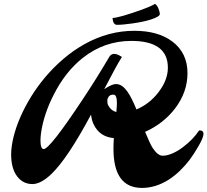

<svg xmlns="http://www.w3.org/2000/svg" viewBox="-20 -924 1053 975"><path d="M36.6 0ZM36.6 -140.1Q36.6 -177.7 48.3 -226.8Q60.1 -275.9 82.8 -328.1Q105.5 -380.4 137.9 -433.1Q170.4 -485.8 211.9 -534.7Q253.4 -583.5 303.2 -626Q353 -668.5 409.7 -700.2Q531.2 -767.6 662.1 -767.6Q783.2 -767.6 855.5 -712.9Q932.1 -654.8 932.1 -552.7Q932.1 -455.6 868.2 -372.1Q809.1 -295.9 716.8 -254.4Q742.7 -191.9 755.4 -172.4Q781.2 -133.3 805.4 -133.3Q829.6 -133.3 856.9 -145.5Q884.3 -157.7 909.2 -176.8Q960.4 -215.3 991.2 -261.7Q1013.2 -263.2 1013.2 -243.7Q1013.2 -225.6 988.3 -182.4Q963.4 -139.2 941.7 -110.8Q919.9 -82.5 893.6 -56.9Q867.2 -31.2 836.9 -11.7Q770.5 30.3 701.2 30.3Q556.2 30.3 556.2 -168Q556.2 -195.3 558.1 -222.7Q486.3 -229 456.1 -291.5Q445.3 -313 442.4 -342.3Q324.2 -121.1 242.7 -42Q188.5 10.7 144.5 10.7Q96.2 10.7 66.4 -29.3Q36.6 -69.3 36.6 -140.1ZM185.5 -210.9Q185.5 -167 202.1 -167Q232.9 -167 402.3 -422.9Q472.2 -528.3 534.7 -634.8Q550.3 -661.6 586.9 -642.1Q595.2 -637.7 599.1 -634.8Q571.8 -592.3 509.3 -471.2Q548.8 -497.1 567.6 -497.1Q586.4 -497.1 600.3 -486.8Q614.3 -476.6 627 -459Q648.4 -428.7 672.9 -368.2Q739.3 -396 785.2 -456.1Q832.5 -518.1 832.5 -580.1Q832.5 -716.3 647 -716.3Q509.8 -716.3 400.9 -630.4Q311.5 -560.1 252 -441.4Q203.1 -345.7 189 -252.9Q185.5 -229 185.5 -210.9ZM573.7 -401.4Q573.7 -443.4 556.2 -443.4Q538.6 -443.4 531.7 -432.9Q524.9 -422.4 524.9 -415.3Q524.9 -408.2 525.9 -399.4Q526.9 -390.6 538.1 -376Q549.3 -361.3 570.8 -355Q573.7 -384.3 573.7 -401.4ZM574.2 -797.9Q554.2 -797.9 551.3 -832.5Q587.4 -834.5 700.7 -875Q745.1 -891.1 767.1 -904.3Q780.8 -897 789.1 -867.2Q791.5 -859.4 791.5 -852.5Q791.5 -845.7 779.1 -838.6Q766.6 -831.5 747.1 -825.2Q727.5 -818.8 703.1 -813.7Q678.7 -808.6 654.3 -805.2Q602.5 -797.9 574.2 -797.9Z"/></svg>

Font: Molle
Style: Regular
Weight: 400
Italic angle: -22°
Designer: Elena Albertoni
Foundry: Elena Albertoni
Version: Version 1.001; ttfautohint (v0.92) -l 12 -r 12 -G 200 -x 10 